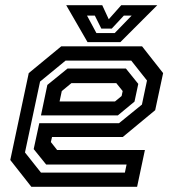

<svg xmlns="http://www.w3.org/2000/svg" viewBox="-20 -718 666 738"><path d="M526 -540 607 -437 576.5 -294.5 452 -191.5H180L175.5 -172L199.5 -141.5H537L507 0H100.5L19.5 -103L90.5 -437L215.5 -540ZM464 -454.5 511.5 -395.5 497 -327.5 433 -274.5H137.5L162 -391.5L239.5 -454.5ZM484.5 -485H232L134 -404.5L76 -132L137.5 -54.5H460L466.5 -85.5H157.5L109.5 -145L131 -244.5H437.5L525.5 -316L545 -408.5ZM427 -398.5H254.5L217.5 -368L209 -328H422L447.5 -349L451.5 -368ZM316.5 -556 234.5 -698H373L398 -644L446 -698H584.5L442.5 -556ZM350.5 -591H421L486 -658H456L409.5 -608H369.5L344.5 -658H314.5Z"/></svg>

Font: Tourney SemiBold
Style: Italic
Weight: 600
Italic angle: -12°
Version: Version 1.015